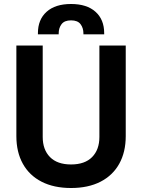

<svg xmlns="http://www.w3.org/2000/svg" viewBox="-20 -928 712 962"><path d="M336 14Q250 14 188.5 -17.5Q127 -49 94.5 -107.5Q62 -166 62 -246V-700H194V-242Q194 -178 230.5 -141Q267 -104 336 -104Q405 -104 441.5 -141Q478 -178 478 -242V-700H610V-246Q610 -166 577.5 -107.5Q545 -49 483.5 -17.5Q422 14 336 14ZM170 -756V-762Q170 -830 213.5 -869Q257 -908 336 -908Q415 -908 458.5 -869Q502 -830 502 -762V-756H398V-760Q398 -788 383.5 -807Q369 -826 336 -826Q303 -826 288.5 -807Q274 -788 274 -760V-756Z"/></svg>

Font: Space Grotesk Light
Style: Bold
Weight: 700
Version: Version 2.000